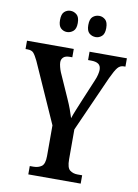

<svg xmlns="http://www.w3.org/2000/svg" viewBox="-99 -979 748 1043"><g transform="rotate(10 274.5 -457.5)"><path d="M132 0V-46H152Q179 -46 197 -59Q215 -72 215 -116V-285L68 -615Q54 -644 43.5 -656Q33 -668 10 -668H-1V-714H257V-668H243Q219 -668 208 -657.5Q197 -647 197 -631Q197 -620 201 -604.5Q205 -589 210 -577L270 -442Q283 -413 292 -388.5Q301 -364 308 -341Q315 -363 326.5 -390.5Q338 -418 351 -450L398 -562Q407 -582 411 -599Q415 -616 415 -626Q415 -649 401 -658.5Q387 -668 361 -668H344V-714H550V-668H541Q521 -668 507.5 -652Q494 -636 473 -591L336 -284V-119Q336 -72 353.5 -59Q371 -46 395 -46H421V0ZM363 -798Q342 -798 327 -811Q312 -824 312 -856Q312 -889 327 -902Q342 -915 363 -915Q381 -915 396 -902Q411 -889 411 -856Q411 -824 396 -811Q381 -798 363 -798ZM204 -798Q185 -798 170.5 -811Q156 -824 156 -856Q156 -889 170.5 -902Q185 -915 204 -915Q223 -915 238.5 -902Q254 -889 254 -856Q254 -824 238.5 -811Q223 -798 204 -798Z"/></g></svg>

Font: Noto Serif Georgian ExtraCondensed SemiBold
Style: Regular
Weight: 600
Width: 2
Designer: Monotype Design Team, Akaki Razmadze
Foundry: Google LLC
Version: Version 2.003; ttfautohint (v1.8.4.7-5d5b)